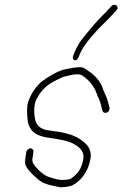

<svg xmlns="http://www.w3.org/2000/svg" viewBox="-20 -797 515 809"><path d="M309.2 -553 316.5 -569C325.8 -592.9 350.6 -628.4 395.1 -675.7C428.5 -708.1 453.5 -733.8 470.2 -753C484.9 -768 464.6 -786.6 449.1 -771C435.1 -754.9 421 -740.1 406.9 -726.4C392.7 -712.7 365.4 -682 327.3 -634.2C315.7 -619.7 304.9 -601 294.7 -578L288.2 -562C280.7 -544.3 301.2 -534.2 309.2 -553ZM91 -157 86.9 -131C85.7 -123.7 85.4 -117 85.7 -111C85.9 -95.4 103.6 -72.5 139 -42.4C163 -22 188.5 -17.1 215.8 -11.5L230.5 -8.5C241.2 -6.3 275 -11.1 283.9 -15.5C323.6 -34.9 353.5 -79 361.4 -129C365.7 -156.4 357 -179.1 335.2 -197C294.9 -232.1 247 -239.6 188.1 -247.2C152.2 -251.1 129.7 -267.4 126.3 -304C121.3 -339.4 125.3 -367.1 138.4 -387C154.6 -418 181.3 -442.3 218.4 -459.9C236.2 -468.6 247.2 -473.7 254 -475C270 -478.1 286.2 -484 305.6 -484C316.2 -484 325 -481 332 -475C357.8 -456.6 377.3 -432.3 387.6 -402C389.9 -395.3 392.3 -389.5 394.9 -384.5C402.3 -369.9 407.5 -348.9 411.4 -331C417.7 -312.6 444.8 -322.8 441.3 -343L434 -371.5C430.5 -386.6 421 -403.2 415.9 -416C407.6 -447.9 386.1 -475.6 351.3 -498.9C338.7 -509 327.5 -514 316.6 -514C300.3 -514 271.4 -508.5 252.3 -504.5C224.9 -499.4 177.3 -470.5 152.6 -451C126.2 -426 107.8 -397 97.6 -363.8C93.2 -349.6 92.9 -324.6 96.7 -288.5C98 -276.2 102.8 -263.8 111 -251.5C124 -232 152.2 -219.9 195.1 -215.3C203.7 -214.2 214 -212.4 226.1 -210L246.2 -206C283.8 -198.6 338.5 -173.9 331.2 -128C326.1 -95.5 312.9 -70.8 291.5 -54C275.3 -41.2 277.6 -41.6 257.1 -39.5C228.7 -36.5 211.8 -43.6 189.8 -50C168.6 -56.2 144.1 -74.6 121.8 -105.1C116.9 -111.9 115.2 -120.5 116.9 -131L121 -157C122.3 -164.9 116.3 -172 108.4 -172C100.5 -172 92.3 -164.9 91 -157Z"/></svg>

Font: MewTooHand
Style: CondIta
Weight: 400
Designer: Mew Too, Robert Jablonski
Version: Version 0.77